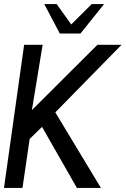

<svg xmlns="http://www.w3.org/2000/svg" viewBox="-30 -919 615 939"><path d="M463.5 0H346L175.5 -298.5L115 -239.5L80 0H-10.5L88 -700H178.5L126 -380.5L446.5 -700H564.5L240.5 -369.5ZM262.5 -755 186.5 -899H247L318.5 -799.5L418.5 -899H479L363.5 -755Z"/></svg>

Font: Urbanist Medium
Style: Italic
Weight: 500
Italic angle: -8°
Designer: Corey Hu
Foundry: Corey Hu
Version: Version 1.330; ttfautohint (v1.8.4.7-5d5b)